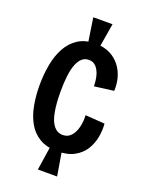

<svg xmlns="http://www.w3.org/2000/svg" viewBox="-147 -785 708 929"><g transform="rotate(20 206.5 -320.0)"><path d="M188 -580 168 -712H267L245 -580ZM168 72 188 -60H245L267 72ZM226 -43Q170 -43 133.5 -65Q97 -87 75.5 -125Q54 -163 45 -212Q36 -261 36 -314Q36 -370 45.5 -421Q55 -472 76.5 -511Q98 -550 133.5 -573Q169 -596 222 -596Q265 -596 296.5 -580.5Q328 -565 348.5 -538.5Q369 -512 378 -479.5Q387 -447 385 -412L285 -399Q285 -429 278 -454.5Q271 -480 256.5 -495.5Q242 -511 219 -511Q199 -511 184.5 -498.5Q170 -486 160.5 -462Q151 -438 146.5 -402.5Q142 -367 142 -321Q142 -260 150 -216Q158 -172 176.5 -149Q195 -126 223 -126Q249 -126 265.5 -144Q282 -162 289.5 -191.5Q297 -221 295 -254L395 -247Q398 -213 391.5 -177.5Q385 -142 366 -111.5Q347 -81 312.5 -62Q278 -43 226 -43Z"/></g></svg>

Font: Bricolage Grotesque Condensed Medium
Style: Regular
Weight: 500
Width: 3
Designer: Mathieu Triay
Foundry: Atelier Triay
Version: Version 1.000;gftools[0.9.30]